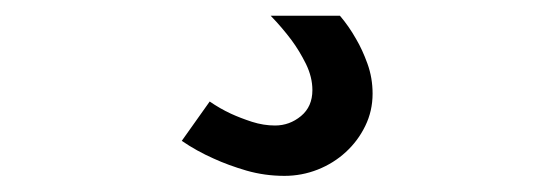

<svg xmlns="http://www.w3.org/2000/svg" viewBox="-20 -20 690 244"><path d="M412 0Q423.5 13.5 432.5 29.5Q440.5 43 447 61Q453.5 79 453.5 99Q453.5 121 444.2 140Q435 159 419.5 173.2Q404 187.5 383.8 195.5Q363.5 203.5 341.5 203.5Q316.5 203.5 293.2 196.8Q270 190 251.5 181.5Q230 172 211 159L246.5 109Q259.5 118 273.5 124.5Q285.5 130 300.2 134.8Q315 139.5 329.5 139.5Q348 139.5 362.5 127.5Q377 115.5 377 94.5Q377 78 368.8 61.2Q360.5 44.5 350.5 31Q338.5 15 324 0Z"/></svg>

Font: B612 Mono
Style: Regular
Weight: 400
Version: Version 1.005